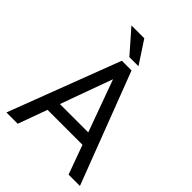

<svg xmlns="http://www.w3.org/2000/svg" viewBox="-252 -1029 1155 1155"><g transform="rotate(45 326.0 -451.0)"><path d="M345.7 -647.9 110.4 0H14.2L285.2 -710.9H347.2ZM543 0 307.1 -647.9 305.7 -710.9H367.7L639.6 0ZM530.8 -263.2V-186H131.3V-263.2ZM285.2 -901.9 379.4 -758.3H301.8L175.8 -901.9Z"/></g></svg>

Font: RobotoDEMO
Style: Regular
Weight: 400
Designer: Christian Robertson
Foundry: Google
Version: Version 2.136